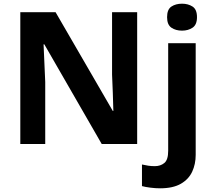

<svg xmlns="http://www.w3.org/2000/svg" viewBox="-20 -780 1158 1040"><path d="M723 0H531L220 -540H216Q218 -489 220.5 -438Q223 -387 225 -336V0H90V-714H281L591 -179H594Q593 -229 591 -278Q589 -327 587 -376V-714H723ZM885 -687Q885 -729 908.5 -744.5Q932 -760 966 -760Q999 -760 1023 -744.5Q1047 -729 1047 -687Q1047 -646 1023 -630Q999 -614 966 -614Q932 -614 908.5 -630Q885 -646 885 -687ZM847 240Q822 240 794.5 236.5Q767 233 749 228V111Q767 115 783 117.5Q799 120 819 120Q849 120 870 103Q891 86 891 37V-546H1040V59Q1040 109 1021 150Q1002 191 959.5 215.5Q917 240 847 240Z"/></svg>

Font: Noto Sans IKEA
Style: Bold
Weight: 600
Designer: Monotype Design Team
Foundry: Monotype Imaging Inc.
Version: Version 2.001